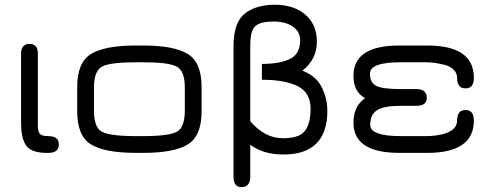

<svg xmlns="http://www.w3.org/2000/svg" viewBox="-20 -641 2062 805"><path d="M182.6 0H175.8Q113.3 0 90.8 -29.3Q68.4 -58.6 68.4 -127V-416Q68.4 -457 103.5 -457Q138.7 -457 138.7 -416V-115.2Q138.7 -88.9 147.5 -79.6Q156.2 -70.3 182.6 -70.3Q226.6 -70.3 226.6 -35.2Q226.6 0 182.6 0Z M579.1 0H550.8Q418.9 0 361.3 -35.6Q303.7 -71.3 303.7 -173.8V-276.4Q303.7 -378.9 361.3 -414.6Q418.9 -450.2 550.8 -450.2H579.1Q710 -450.2 767.6 -414.6Q825.2 -378.9 825.2 -276.4V-173.8Q825.2 -71.3 767.6 -35.6Q710 0 579.1 0ZM550.8 -70.3H579.1Q687.5 -70.3 721.2 -88.4Q754.9 -106.4 754.9 -176.8V-273.4Q754.9 -343.8 721.2 -361.8Q687.5 -379.9 579.1 -379.9H550.8Q441.4 -379.9 407.7 -361.8Q374 -343.8 374 -273.4V-176.8Q374 -106.4 407.7 -88.4Q441.4 -70.3 550.8 -70.3Z M1029.3 -34.2V98.6Q1029.3 143.6 992.2 143.6Q959 143.6 959 98.6V-450.2Q960 -547.9 1006.8 -584.5Q1053.7 -621.1 1132.8 -621.1Q1211.9 -621.1 1260.3 -579.6Q1308.6 -538.1 1308.6 -465.3Q1308.6 -392.6 1248 -344.7Q1305.7 -322.3 1329.1 -274.9Q1352.5 -227.5 1352.5 -176.8Q1352.5 6.8 1168 6.8Q1084 6.8 1029.3 -34.2ZM1029.3 -450.2V-132.8Q1089.8 -61.5 1166 -61.5Q1230.5 -61.5 1254.9 -87.9Q1282.2 -118.2 1282.2 -185.1Q1282.2 -252 1229 -279.3Q1175.8 -306.6 1078.1 -306.6V-373Q1152.3 -373 1195.3 -393.6Q1238.3 -414.1 1238.3 -472.7Q1238.3 -508.8 1207.5 -529.8Q1176.8 -550.8 1125.5 -550.8Q1074.2 -550.8 1051.8 -532.7Q1029.3 -514.6 1029.3 -450.2Z M1724.6 -197.3H1657.2Q1590.8 -197.3 1561.5 -179.2Q1532.2 -161.1 1532.2 -117.2Q1532.2 -70.3 1661.1 -70.3H1764.6Q1801.8 -70.3 1835 -78.1Q1896.5 -93.8 1896.5 -135.7Q1896.5 -179.7 1931.6 -179.7Q1966.8 -179.7 1966.8 -135.7Q1966.8 0 1771.5 0H1654.3Q1461.9 0 1461.9 -127Q1461.9 -195.3 1510.7 -229.5Q1461.9 -255.9 1461.9 -323.2Q1461.9 -450.2 1654.3 -450.2H1771.5Q1966.8 -450.2 1966.8 -314.5Q1966.8 -270.5 1931.6 -270.5Q1896.5 -270.5 1896.5 -314.5Q1896.5 -335 1881.8 -349.1Q1867.2 -363.3 1843.8 -369.1Q1801.8 -379.9 1764.6 -379.9H1661.1Q1531.2 -379.9 1531.2 -333Q1531.2 -293.9 1557.6 -280.8Q1584 -267.6 1657.2 -267.6H1724.6Q1769.5 -267.6 1769.5 -230.5Q1769.5 -197.3 1724.6 -197.3Z"/></svg>

Font: Jura
Style: DemiBold
Weight: 600
Version: Version 2.5